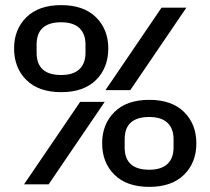

<svg xmlns="http://www.w3.org/2000/svg" viewBox="-20 -720 822 750"><path d="M293 -322H389L170 0H74ZM219 -700Q307 -700 355 -652.5Q403 -605 403 -531Q403 -455 355 -407.5Q307 -360 219 -360Q131 -360 83 -407.5Q35 -455 35 -531Q35 -605 83 -652.5Q131 -700 219 -700ZM219 -427Q266 -427 290 -449.5Q314 -472 314 -514V-546Q314 -588 290 -610.5Q266 -633 219 -633Q123 -633 123 -546V-514Q123 -427 219 -427ZM563 -330Q651 -330 699 -282.5Q747 -235 747 -160Q747 -85 699 -37.5Q651 10 563 10Q475 10 427 -37.5Q379 -85 379 -160Q379 -235 427 -282.5Q475 -330 563 -330ZM611 -690H708L489 -368H392ZM563 -57Q610 -57 634 -79.5Q658 -102 658 -144V-176Q658 -218 634 -240.5Q610 -263 563 -263Q467 -263 467 -176V-144Q467 -57 563 -57Z"/></svg>

Font: Mozilla Headline BETA
Style: Regular
Weight: 400
Designer: Studio DRAMA
Foundry: Studio DRAMA
Version: Version 0.100